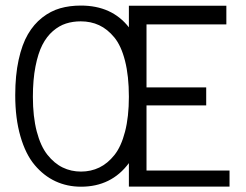

<svg xmlns="http://www.w3.org/2000/svg" viewBox="-20 -687 905 707"><path d="M101.1 -330.6Q101.1 -257.8 115.2 -203.4Q129.4 -148.9 154.5 -117.2Q179.7 -85.4 210.7 -70.3Q241.7 -55.2 278.3 -55.2Q314.9 -55.2 345.7 -70.1Q376.5 -85 401.4 -116.2Q426.3 -147.5 440.4 -202.1Q454.6 -256.8 454.6 -330.6Q454.6 -407.2 440.4 -462.9Q426.3 -518.6 400.9 -549.3Q375.5 -580.1 345 -594.2Q314.5 -608.4 277.3 -608.4Q248 -608.4 222.9 -600.3Q197.8 -592.3 174.8 -572.5Q151.9 -552.7 136 -521.7Q120.1 -490.7 110.6 -442.1Q101.1 -393.6 101.1 -330.6ZM454.6 -86.4Q390.1 0.5 278.3 0.5Q227.5 0.5 184.3 -19.5Q141.1 -39.6 107.7 -79.3Q74.2 -119.1 55.2 -185.1Q36.1 -251 36.1 -336.4Q36.1 -409.7 48.6 -466.6Q61 -523.4 82.8 -560.8Q104.5 -598.1 135.5 -622.3Q166.5 -646.5 201.4 -656.5Q236.3 -666.5 277.8 -666.5Q392.1 -666.5 454.6 -586.4V-666H813.5V-597.2H519.5V-365.2H739.3V-298.8H519.5V-59.1H825.2V0H511.7H454.6Z"/></svg>

Font: LaylaRuqaa
Style: Regular
Weight: 400
Version: Version 2.0